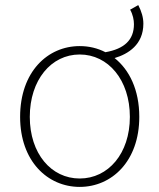

<svg xmlns="http://www.w3.org/2000/svg" viewBox="-20 -721 626 754"><path d="M293 -20C181 -20 97 -118 97 -262C97 -407 181 -507 293 -507C405 -507 490 -407 490 -262C490 -118 405 -20 293 -20ZM491 -683C502 -664 506 -642 506 -626C506 -564 468 -529 394 -516C363 -532 329 -540 293 -540C167 -540 59 -439 59 -262C59 -88 167 13 293 13C419 13 527 -88 527 -262C527 -368 488 -447 430 -493C484 -509 543 -546 543 -628C543 -652 536 -676 523 -701Z"/></svg>

Font: Genne Gothic ExtraLight
Style: Regular
Weight: 250
Designer: Ryoko NISHIZUKA (kana & ideographs); Paul D. Hunt (Latin, Greek & Cyrillic); Wenlong ZHANG (bopomofo); Sandoll Communica
Foundry: Adobe Systems Incorporated
Version: Version 1.004;PS 1.004;hotconv 16.6.51;makeotf.lib2.5.65220